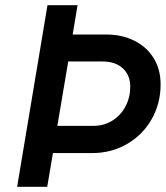

<svg xmlns="http://www.w3.org/2000/svg" viewBox="-20 -721 641 740"><path d="M163 -701H279L260 -588H389Q450 -588 498 -564Q546 -540 572.5 -496.5Q599 -453 599 -396Q599 -322 564.5 -261.5Q530 -201 469.5 -166Q409 -131 335 -131H184L162 -1H46ZM341 -236Q381 -236 413.5 -256.5Q446 -277 464 -311.5Q482 -346 482 -387Q482 -431 453.5 -457.5Q425 -484 375 -484H243L201 -236Z"/></svg>

Font: Oak Sans Semibold
Style: Italic
Weight: 600
Italic angle: -9.49998°
Foundry: Erik Kennedy, Walven
Version: Version 1.000